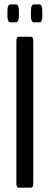

<svg xmlns="http://www.w3.org/2000/svg" viewBox="-20 -873 229 893"><path d="M136.7 -769Q131.3 -769 127.7 -776.4Q124 -783.7 124 -796.9V-824.7Q124 -837.9 127.7 -845.2Q131.3 -852.5 136.7 -852.5H163.6Q169.4 -852.5 173.1 -845.2Q176.8 -837.9 176.8 -824.7V-796.9Q176.8 -783.7 173.1 -776.4Q169.4 -769 163.6 -769ZM27.8 -769Q22 -769 18.3 -776.4Q14.6 -783.7 14.6 -796.9V-824.7Q14.6 -837.9 18.3 -845.2Q22 -852.5 27.8 -852.5H54.7Q60.5 -852.5 64.2 -845.2Q67.9 -837.9 67.9 -824.7V-796.9Q67.9 -783.7 64.2 -776.4Q60.5 -769 54.7 -769ZM67.9 0Q64 0 61.8 -1.2Q59.6 -2.4 57.9 -7.8Q56.2 -13.2 56.2 -22.9V-679.2Q56.2 -693.4 59.1 -697.8Q62 -702.1 67.9 -702.1H122.6Q128.9 -702.1 131.8 -698Q134.8 -693.8 134.8 -679.2V-22.9Q134.8 -8.3 131.8 -4.2Q128.9 0 122.6 0Z"/></svg>

Font: BenchNine
Style: Regular
Weight: 400
Designer: Vernon Adams
Foundry: Vernon Adams
Version: Version 1 ; ttfautohint (v0.92.18-e454-dirty) -l 8 -r 50 -G 